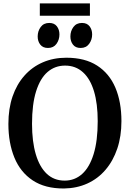

<svg xmlns="http://www.w3.org/2000/svg" viewBox="-20 -1089 758 1121"><path d="M353 11.5Q243 12 171 -35.8Q99 -83.5 64 -169Q29 -254.5 29 -365.5Q29 -454.5 53.2 -525.5Q77.5 -596.5 122.5 -647.2Q167.5 -698 229.8 -725Q292 -752 367.5 -752Q476 -752 547.2 -706Q618.5 -660 653.8 -576.8Q689 -493.5 689 -381.5Q689 -293.5 664.8 -221.5Q640.5 -149.5 596 -97.5Q551.5 -45.5 489.8 -17.5Q428 10.5 353 11.5ZM357.5 -34.5Q416.5 -34.5 459.8 -73.5Q503 -112.5 526.8 -189.8Q550.5 -267 550.5 -381.5Q550.5 -483.5 528.8 -556Q507 -628.5 464.2 -667.2Q421.5 -706 360 -706Q301 -706 257.8 -668.8Q214.5 -631.5 190.8 -556Q167 -480.5 167 -366Q167 -262.5 189 -188.2Q211 -114 253.2 -74.2Q295.5 -34.5 357.5 -34.5ZM259.5 -809Q230.5 -809 215.2 -828.5Q200 -848 200 -876Q200 -907.5 217.5 -931.2Q235 -955 267 -955H268Q297 -955 312 -935.5Q327 -916 327 -888Q327 -857 309.8 -833Q292.5 -809 260.5 -809ZM450 -809Q421 -809 406 -828.5Q391 -848 391 -876Q391 -907.5 408.5 -931.2Q426 -955 458 -955H459Q488 -955 503 -935.5Q518 -916 518 -888Q518 -857 500.5 -833Q483 -809 451 -809ZM505 -1069V-997H212.5V-1069Z"/></svg>

Font: Merriweather 60pt SemiBold
Style: Regular
Weight: 600
Version: Version 2.100